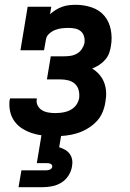

<svg xmlns="http://www.w3.org/2000/svg" viewBox="-20 -558 540 798"><path d="M209 8Q185 8 161 5.5Q137 3 115 -4Q93 -11 73.5 -23Q54 -35 40.5 -53.5Q27 -72 22 -95Q17 -118 20 -142Q21 -144 21 -145.5Q21 -147 22 -149H133Q133 -148 133 -147.5Q133 -147 133 -146Q130 -132 136.5 -119.5Q143 -107 154.5 -100Q166 -93 180.5 -90.5Q195 -88 209 -88Q219 -88 229.5 -89Q240 -90 250.5 -92.5Q261 -95 271 -100Q281 -105 289 -112.5Q297 -120 302 -130Q307 -140 309 -150Q311 -167 307 -183Q303 -199 291.5 -209.5Q280 -220 264 -224Q248 -228 231 -228H175L191 -324H247Q260 -324 273.5 -326Q287 -328 299.5 -335Q312 -342 320 -354Q328 -366 331 -379Q333 -393 329.5 -406Q326 -419 316.5 -427.5Q307 -436 293.5 -439Q280 -442 266 -442Q252 -442 238 -440.5Q224 -439 210.5 -434Q197 -429 185 -418.5Q173 -408 171 -394L163 -349H65L95 -530H193L188 -499Q199 -509 212 -517Q225 -525 239 -530Q253 -535 267.5 -536.5Q282 -538 296 -538Q330 -538 362 -527Q394 -516 414 -492Q434 -468 440.5 -434.5Q447 -401 441 -367Q439 -352 433.5 -337Q428 -322 417 -309.5Q406 -297 392 -288Q378 -279 363 -273Q380 -263 393 -248Q406 -233 413 -214.5Q420 -196 421 -175.5Q422 -155 418 -134Q415 -112 405.5 -90Q396 -68 379 -51Q362 -34 341 -22Q320 -10 298 -3.5Q276 3 253.5 5.5Q231 8 209 8ZM57 220 69 150H169Q173 150 177.5 149.5Q182 149 186 147.5Q190 146 193.5 142.5Q197 139 197 135Q198 131 195.5 127.5Q193 124 189.5 122.5Q186 121 182 120.5Q178 120 174 120H133L153 0H235L226 54Q239 58 250.5 64.5Q262 71 270 82Q278 93 280 107Q282 121 279 135Q276 154 264.5 172Q253 190 235 201Q217 212 197 216Q177 220 157 220Z"/></svg>

Font: Iosevka Curly Slab Oblique
Style: Bold
Weight: 700
Italic angle: -9°
Monospace: yes
Designer: Belleve Invis
Foundry: Belleve Invis
Version: Version 11.1.0; ttfautohint (v1.8.3)